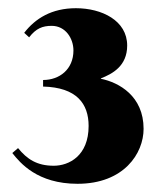

<svg xmlns="http://www.w3.org/2000/svg" viewBox="-20 -750 390 468"><path d="M165 -730C106 -730 66 -705 39 -670L51 -659C68 -681 84 -687 106 -687C140 -687 159 -656 159 -627C159 -581 125 -555 85 -555V-539C167 -537 196 -497 196 -443C196 -370 148 -346 111 -346C70 -346 46 -362 24 -389L10 -377C29 -353 71 -302 169 -302C282 -302 330 -376 330 -436C330 -516 270 -549 226 -558V-559C254 -570 290 -589 290 -639C290 -700 228 -730 165 -730Z"/></svg>

Font: Berkshire Swash
Style: Regular
Weight: 700
Designer: Astigmatic (AOETI)
Foundry: Astigmatic (AOETI)
Version: Version 1.000